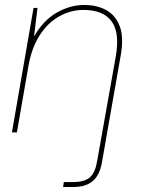

<svg xmlns="http://www.w3.org/2000/svg" viewBox="-20 -533 566 773"><path d="M28 0 115 -501H131L117 -386Q155 -452 209 -482.5Q263 -513 319 -513Q370 -513 407.5 -492.5Q445 -472 462 -427.5Q479 -383 466 -310L390 123Q385 152 372 174Q359 196 335 208Q311 220 273 220H234L237 200H273Q322 200 343 180Q364 160 371 116L446 -305Q463 -402 429 -447.5Q395 -493 316 -493Q265 -493 219 -467.5Q173 -442 140.5 -392Q108 -342 95 -270L48 0Z"/></svg>

Font: DM Sans 18pt Thin
Style: Italic
Weight: 250
Italic angle: -10°
Designer: Colophon Foundry, Jonny Pinhorn
Foundry: Colophon Foundry
Version: Version 4.004;gftools[0.9.30]